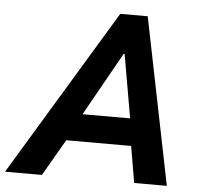

<svg xmlns="http://www.w3.org/2000/svg" viewBox="-98 -773 859 826"><g transform="rotate(5 332.0 -360.0)"><path d="M388.2 -719.7H506.8L652.3 0H511.2L484.4 -157.7H204.1L112.8 0H-46.4ZM469.7 -275.4 421.9 -549.8H418L264.2 -275.4Z"/></g></svg>

Font: Reddit Sans Chocolate
Style: Bold Italic
Weight: 700
Italic angle: -11.25°
Designer: Stephen Hutchings
Version: Version 1.013